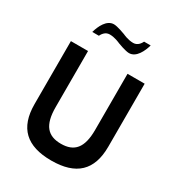

<svg xmlns="http://www.w3.org/2000/svg" viewBox="-237 -1200 1236 1339"><g transform="rotate(30 381.5 -531.0)"><path d="M381 -954.9C385.3 -953.2 446.6 -930 475 -930C532.9 -930 565.7 -1000.3 579.9 -1052H526.9C520.3 -1038.6 502.4 -1006 465 -1006C423.9 -1006 384.8 -1024.4 379 -1027.1C374.7 -1028.8 313.4 -1052 285 -1052C227.1 -1052 194.3 -981.7 180.1 -930H233.1C239.7 -943.4 257.6 -976 295 -976C336.1 -976 375.2 -957.6 381 -954.9ZM539 -800V-348C539 -203.2 486.4 -145 380 -145C273.6 -145 221 -203.2 221 -348V-800H83V-293C83 -101.9 180.9 -10 380 -10C579.1 -10 677 -101.9 677 -293V-800Z"/></g></svg>

Font: Hussar Ekologiczny
Style: Regular
Weight: 400
Foundry: Cannot Into Space Fonts
Version: Version 0.97